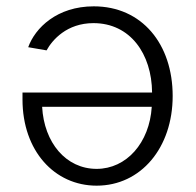

<svg xmlns="http://www.w3.org/2000/svg" viewBox="-20 -1024 620 606"><path d="M276 -1004C160 -1004 91 -936 69 -875L127 -865C145 -898 191 -951 275 -951C391 -951 459 -854 460 -732H51V-710C51 -548 152 -438 285 -438C425 -438 525 -558 525 -721C525 -885 428 -1004 276 -1004ZM113 -687H459C452 -573 379 -491 285 -491C188 -491 119 -574 113 -687Z"/></svg>

Font: Wafeq Light
Style: Regular
Weight: 300
Designer: Rasmus Andersson & Azza Alameddine
Foundry: Google & TypeTogether
Version: Version 3.000;January 28, 2025;FontCreator 15.0.0.3014 64-bi